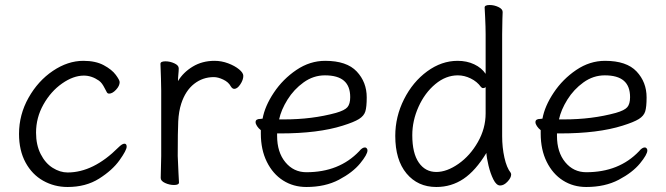

<svg xmlns="http://www.w3.org/2000/svg" viewBox="-20 -729 2661 767"><path d="M250 18Q197 18 152.5 -7Q108 -32 82 -80Q56 -128 56 -194Q56 -271 94 -338.5Q132 -406 191.5 -446Q251 -486 313 -486Q362 -486 394.5 -468.5Q427 -451 442.5 -430Q458 -409 458 -401Q458 -386 443.5 -370.5Q429 -355 416 -355Q410 -355 407 -360Q404 -365 398.5 -376Q393 -387 387.5 -394.5Q382 -402 375 -407Q346 -427 315 -427Q273 -427 228 -395.5Q183 -364 153.5 -311.5Q124 -259 124 -199Q124 -150 142.5 -113.5Q161 -77 190.5 -58.5Q220 -40 250 -40Q353 -40 453 -140Q468 -155 477 -155Q486 -155 486 -143Q486 -129 457.5 -89Q429 -49 376 -15.5Q323 18 250 18Z M623 -416 621 -474Q621 -484 641 -484Q659 -484 676.5 -476Q694 -468 694 -456Q694 -446 692.5 -431.5Q691 -417 691 -405Q712 -440 750 -463Q788 -486 837 -486Q865 -486 891.5 -476Q918 -466 935 -452Q952 -438 952 -426Q952 -410 940 -392Q928 -374 916 -374Q908 -374 902 -384Q893 -401 872 -411Q851 -421 834 -421Q790 -421 755.5 -394Q721 -367 704 -315Q694 -284 692 -244Q690 -204 690 -106Q690 -101 693 -38Q695 -8 695 0Q695 10 675 10Q657 10 639.5 2Q622 -6 622 -18L624 -106V-367Z M1204 -41Q1335 -41 1415 -125Q1427 -140 1438 -140Q1442 -140 1445 -136.5Q1448 -133 1448 -128Q1448 -112 1418.5 -76Q1389 -40 1334 -11Q1279 18 1204 18Q1152 18 1111 -8Q1070 -34 1046 -82.5Q1022 -131 1022 -195V-209Q1013 -216 1007 -225Q1001 -234 1001 -241Q1001 -254 1020 -254L1029 -255Q1038 -305 1074 -359Q1110 -413 1164 -449.5Q1218 -486 1279 -486Q1365 -486 1405 -443.5Q1445 -401 1445 -340Q1445 -302 1439.5 -284Q1434 -266 1414 -253.5Q1394 -241 1349 -227Q1251 -196 1100 -196H1087V-186Q1087 -121 1120 -81Q1153 -41 1204 -41ZM1115 -252Q1227 -252 1322 -278Q1357 -288 1368 -301Q1379 -314 1379 -341Q1379 -385 1354 -406.5Q1329 -428 1278 -428Q1232 -428 1193 -400Q1154 -372 1128.5 -331Q1103 -290 1095 -252Z M1918 -661Q1916 -691 1916 -699Q1916 -709 1936 -709Q1954 -709 1971 -701Q1988 -693 1988 -681Q1988 -665 1987 -653L1986 -592V-185Q1986 -140 1995 -99.5Q2004 -59 2020 -39Q2022 -35 2022 -32Q2022 -19 2007.5 -3.5Q1993 12 1978 12Q1963 12 1951 -12Q1939 -36 1931.5 -67.5Q1924 -99 1923 -118Q1880 -47 1831.5 -14.5Q1783 18 1723 18Q1649 18 1604 -36Q1559 -90 1559 -186Q1559 -263 1594 -332.5Q1629 -402 1686.5 -444Q1744 -486 1808 -486Q1845 -486 1874.5 -472Q1904 -458 1920 -434V-593Q1920 -619 1918 -661ZM1723 -42Q1765 -42 1811.5 -74.5Q1858 -107 1889 -161.5Q1920 -216 1920 -276V-381Q1916 -377 1910 -377Q1905 -377 1901 -382Q1886 -403 1860.5 -415.5Q1835 -428 1809 -428Q1761 -428 1719 -393Q1677 -358 1652 -302.5Q1627 -247 1627 -189Q1627 -117 1653 -79.5Q1679 -42 1723 -42Z M2322 -41Q2453 -41 2533 -125Q2545 -140 2556 -140Q2560 -140 2563 -136.5Q2566 -133 2566 -128Q2566 -112 2536.5 -76Q2507 -40 2452 -11Q2397 18 2322 18Q2270 18 2229 -8Q2188 -34 2164 -82.5Q2140 -131 2140 -195V-209Q2131 -216 2125 -225Q2119 -234 2119 -241Q2119 -254 2138 -254L2147 -255Q2156 -305 2192 -359Q2228 -413 2282 -449.5Q2336 -486 2397 -486Q2483 -486 2523 -443.5Q2563 -401 2563 -340Q2563 -302 2557.5 -284Q2552 -266 2532 -253.5Q2512 -241 2467 -227Q2369 -196 2218 -196H2205V-186Q2205 -121 2238 -81Q2271 -41 2322 -41ZM2233 -252Q2345 -252 2440 -278Q2475 -288 2486 -301Q2497 -314 2497 -341Q2497 -385 2472 -406.5Q2447 -428 2396 -428Q2350 -428 2311 -400Q2272 -372 2246.5 -331Q2221 -290 2213 -252Z"/></svg>

Font: Iansui 0.93
Style: Regular
Weight: 400
Designer: But Ko / Fontworks Inc.
Foundry: zi-hi.com / Fontworks Inc.
Version: Version 0.931